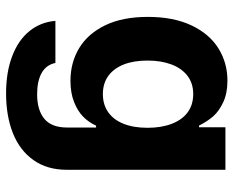

<svg xmlns="http://www.w3.org/2000/svg" viewBox="-90 -488 787 648"><g transform="rotate(90 304.0 -163.5)"><path d="M49.9 43.5H191.9Q198.5 74.7 225.9 90Q253.2 105.2 297.7 105.2Q350.9 105.2 380.4 80.9Q409.9 56.5 409.9 3.7V-93.8H403.6Q392.2 -68.7 373.2 -50.1Q354.3 -31.5 323.6 -19.4Q292.9 -7.3 252.1 -7.3Q191 -7.3 142.2 -36.5Q93.4 -65.8 64.9 -124.4Q36.5 -183.1 36.5 -268.6Q36.5 -355.3 65.3 -415.9Q94.1 -476.5 142.9 -506.8Q191.6 -537.1 252 -537.1Q293.9 -537.1 324.1 -523.1Q354.3 -509 371.6 -489.6Q388.8 -470.1 403.4 -441.3H409.1V-530.3H552.5V5.8Q552.5 71.2 519.9 117.4Q487.4 163.5 429.3 186.8Q371.2 210 294.4 210Q223.2 210 169.2 189.4Q115.1 168.9 84.7 131.4Q54.2 94 49.9 43.5ZM410.8 -267.3Q410.8 -314.4 397.3 -349.3Q383.9 -384.2 358.5 -402.9Q333.1 -421.6 297 -421.6Q260.9 -421.6 235.5 -402.3Q210.2 -382.9 197 -348.1Q183.9 -313.2 183.9 -267.3Q183.9 -221.1 197 -187.4Q210.2 -153.7 235.5 -135.2Q260.9 -116.7 297 -116.7Q332.7 -116.7 358.3 -134.8Q383.9 -152.8 397.3 -186.6Q410.8 -220.3 410.8 -267.3Z"/></g></svg>

Font: Pretendard Std Variable
Style: Regular
Weight: 400
Designer: Base glyphs from Inter by Rasmus Andersson; Hangeul glyphs from Noto Sans CJK(Source Han Sans) by Jang Soo-young and Kan
Foundry: Kil Hyung-jin
Version: Version 1.309;Glyphs 3.2 (3225)